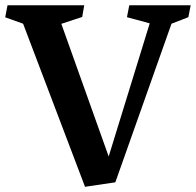

<svg xmlns="http://www.w3.org/2000/svg" viewBox="-36 -696 748 733"><path d="M535.6 -606.9 448.7 -630.4 457.5 -675.8H691.9L683.1 -630.4L618.7 -605.5L404.3 0L288.6 17.1L52.2 -605.5L-16.1 -629.9L-7.3 -675.8H285.6L277.8 -631.3L198.2 -605L378.9 -98.6Z"/></svg>

Font: Vesper Libre Medium
Style: Regular
Weight: 500
Designer: Robert Keller & Kimya Gandhi
Foundry: Mota Italic
Version: Version 1.058